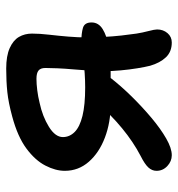

<svg xmlns="http://www.w3.org/2000/svg" viewBox="2 -550 560 603"><g transform="rotate(-90 281.5 -249.0)"><path d="M449 11Q420 11 402.5 -7.5Q385 -26 376 -57Q372 -73 368 -97.5Q364 -122 361.5 -149.5Q359 -177 359 -200Q359 -217 360.5 -243Q362 -269 364.5 -296.5Q367 -324 368 -348Q369 -372 369 -386Q369 -401 361 -407.5Q353 -414 335 -414Q319 -414 299 -411.5Q279 -409 259 -404Q217 -395 184.5 -375Q152 -355 152 -331Q152 -310 168 -294Q184 -278 218.5 -269.5Q253 -261 308 -261Q329 -261 351.5 -262.5Q374 -264 395 -266.5Q416 -269 431 -271Q446 -273 452 -273Q478 -273 495 -268Q512 -263 512 -241Q512 -219 491 -206Q470 -193 436 -187Q402 -181 363 -181H254Q198 -181 150.5 -199Q103 -217 74.5 -249.5Q46 -282 46 -325Q46 -354 62.5 -386Q79 -418 116 -445.5Q153 -473 216 -490Q260 -502 293.5 -505.5Q327 -509 367 -509Q407 -509 431.5 -498Q456 -487 466.5 -469Q477 -451 477 -428Q477 -404 473.5 -374Q470 -344 467.5 -313.5Q465 -283 465 -256Q465 -232 466.5 -203Q468 -174 471 -147Q474 -120 477 -100Q480 -81 485 -62Q490 -43 490 -35Q490 -16 478.5 -2.5Q467 11 449 11ZM95 11Q76 11 61 -3Q46 -17 46 -37Q46 -51 56.5 -62.5Q67 -74 93 -87Q137 -110 179.5 -145Q222 -180 260 -224L340 -184Q313 -149 279.5 -115Q246 -81 212 -52.5Q178 -24 147.5 -6.5Q117 11 95 11Z"/></g></svg>

Font: Shantell Sans Medium
Style: Regular
Weight: 500
Designer: Stephen Nixon, Anya Danilova, Shantell Martin
Foundry: Arrow Type
Version: Version 1.011;[c5ecc13dd]